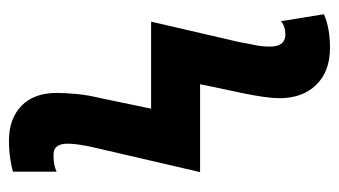

<svg xmlns="http://www.w3.org/2000/svg" viewBox="-188 -576 774 439"><g transform="rotate(90 199.5 -357.0)"><path d="M373 1V-99Q359 -92 337 -92Q309 -90 309 -124Q309 -148 319 -190L374 -427H173L193 -522Q205 -579 205 -609Q205 -661 174.5 -692.5Q144 -724 90 -724Q44 -724 13 -710L29 -612Q41 -622 59 -622Q87 -622 87 -587Q87 -568 83.5 -552Q80 -536 77 -518L30 -315H229L205 -200Q198 -171 195.5 -145.5Q193 -120 193 -99Q193 -47 222.5 -18.5Q252 10 302 10Q325 10 344 7Q363 4 373 1Z"/></g></svg>

Font: Noto Sans UI Condensed
Style: Bold
Weight: 700
Width: 3
Designer: Monotype Design Team
Foundry: Monotype Imaging Inc.
Version: 1.001